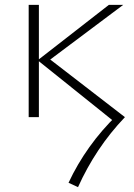

<svg xmlns="http://www.w3.org/2000/svg" viewBox="-20 -482 551 790"><path d="M301 288 262 270Q298 193 348 123Q398 53 462 -9L453 21L135 -234L428 -462H487L168 -223L170 -250L494 0Q433 64 385 136Q337 208 301 288ZM98 0V-462H140V0Z"/></svg>

Font: Ysabeau SC ExtraLight
Style: Regular
Weight: 250
Designer: Christian Thalmann (Catharsis Fonts)
Version: Version 2.001;gftools[0.9.30]; featfreeze: smcp